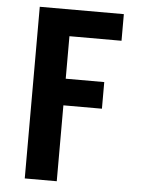

<svg xmlns="http://www.w3.org/2000/svg" viewBox="-53 -777 605 819"><g transform="rotate(5 250.0 -367.5)"><path d="M84 0V-735H444V-621H221V-439H386V-325H221V0Z"/></g></svg>

Font: Iosevka SS18 Heavy
Style: Regular
Weight: 900
Monospace: yes
Designer: Belleve Invis
Foundry: Belleve Invis
Version: Version 25.1.1; ttfautohint (v1.8.4)